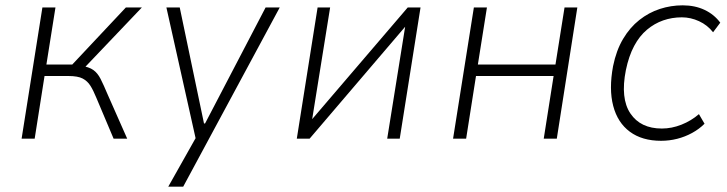

<svg xmlns="http://www.w3.org/2000/svg" viewBox="-20 -520 2725 720"><path d="M61 0 139 -492H188L154 -278H251L452 -492H512L291 -260L282 -274Q314 -269 330 -257.5Q346 -246 357 -224.5Q368 -203 384 -165L457 0H406L341 -154Q330 -181 319 -198.5Q308 -216 290 -225.5Q272 -235 236 -235H147L110 0Z M611 180 722 -17 719 23 604 -492H654L745 -57H749L976 -492H1029L667 180Z M1093 0 1171 -492H1218L1150 -69H1147L1509 -492H1557L1479 0H1432L1500 -424H1503L1141 0Z M1679 0 1757 -492H1806L1772 -278H2063L2097 -492H2145L2068 0H2019L2056 -235H1765L1728 0Z M2459 8Q2388 8 2342 -26Q2296 -60 2279.5 -123Q2263 -186 2279 -272Q2291 -331 2316.5 -374Q2342 -417 2377.5 -445Q2413 -473 2454.5 -486.5Q2496 -500 2540 -500Q2586 -500 2622 -483Q2658 -466 2681 -435L2654 -399Q2633 -426 2601.5 -440.5Q2570 -455 2537 -455Q2500 -455 2467 -443.5Q2434 -432 2406 -408.5Q2378 -385 2358 -347.5Q2338 -310 2327 -257Q2306 -151 2344 -94.5Q2382 -38 2462 -38Q2499 -38 2535.5 -52.5Q2572 -67 2601 -92L2622 -56Q2602 -36 2575.5 -21.5Q2549 -7 2519.5 0.5Q2490 8 2459 8Z"/></svg>

Font: Nunito Sans 7pt SemiCondensed ExtraLight
Style: Italic
Weight: 250
Width: 4
Italic angle: -9°
Designer: Vernon Adams
Foundry: Vernon Adams
Version: Version 3.101;gftools[0.9.27]